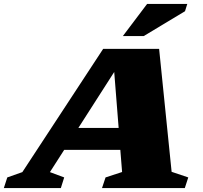

<svg xmlns="http://www.w3.org/2000/svg" viewBox="-84 -955 1030 975"><path d="M787.5 -82.5 872 -54 854.5 0H434L452 -54L536 -81.5L527 -194H242L169.5 -81L242 -54L225 0H-64.5L-47 -54L29.5 -81L440 -707H724ZM314 -305.5H518.5L496 -589.5ZM540 -772 663 -935H867L855.5 -898L646 -772Z"/></svg>

Font: Newsreader Caption ExtraBold
Style: Italic
Weight: 800
Italic angle: -17°
Designer: Hugues Gentile
Foundry: Production Type
Version: Version 1.001